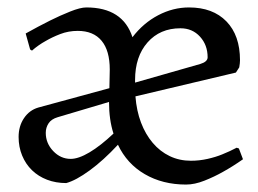

<svg xmlns="http://www.w3.org/2000/svg" viewBox="-20 -484 693 516"><path d="M633 -56Q606 -37 579 -22Q556 -9 529.5 1.5Q503 12 480 12Q417 12 369 -16Q321 -44 297 -95Q258 -53 221 -26Q184 1 158 8Q130 8 106.5 -1Q83 -10 66 -26.5Q49 -43 39.5 -66Q30 -89 30 -116Q30 -145 44.5 -166.5Q59 -188 83 -195L274 -247L275 -297Q275 -348 253 -374.5Q231 -401 189 -401Q164 -401 142 -392.5Q120 -384 103 -374Q83 -363 66 -348L61 -351L49 -394Q83 -413 115 -429Q141 -442 168.5 -453Q196 -464 212 -464Q310 -464 336 -384Q365 -422 405 -443Q445 -464 488 -464Q552 -464 588.5 -426.5Q625 -389 625 -322Q625 -318 624.5 -313.5Q624 -309 623 -303L614 -289L344 -225Q347 -186 359 -154.5Q371 -123 390.5 -100Q410 -77 436 -64.5Q462 -52 493 -52Q516 -52 538 -57Q560 -62 577 -69Q597 -77 616 -87L622 -85ZM135 -169Q118 -164 110.5 -152.5Q103 -141 103 -127Q103 -99 123 -78Q143 -57 170 -57Q191 -57 220.5 -74.5Q250 -92 285 -125Q273 -162 273 -210ZM343 -262 518 -312Q538 -318 538 -330Q538 -363 517.5 -385.5Q497 -408 465 -408Q410 -408 376.5 -370Q343 -332 343 -269Z"/></svg>

Font: Alegreya
Style: Regular
Weight: 400
Designer: Juan Pablo del Peral
Foundry: Juan Pablo del Peral
Version: Version 1.003